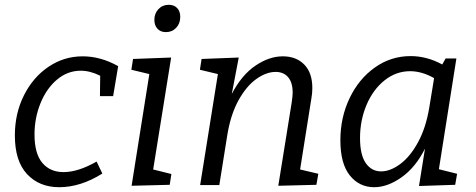

<svg xmlns="http://www.w3.org/2000/svg" viewBox="-20 -772 1984 801"><path d="M452 -371H397L398 -456Q356 -477 317 -477Q262 -477 218 -440Q174 -403 149 -341.5Q124 -280 124 -211Q124 -131 156.5 -92.5Q189 -54 245 -54Q306 -54 383 -98L407 -48Q316 9 227 9Q144 9 93 -45.5Q42 -100 42 -207Q42 -299 80 -374.5Q118 -450 182.5 -493.5Q247 -537 325 -537Q400 -537 473 -496Z M694 -532 619 -65 695 -46 688 -1 529 3 603 -463 528 -481 535 -526ZM624 -689Q624 -716 641 -734Q658 -752 684 -752Q706 -752 719 -738.5Q732 -725 732 -702Q732 -674 715 -656Q698 -638 672 -638Q650 -638 637 -652Q624 -666 624 -689Z M1232 -65 1308 -47 1300 -1 1141 3 1197 -345Q1201 -373 1201 -385Q1201 -428 1182 -450Q1163 -472 1130 -472Q1091 -472 1049.5 -442.5Q1008 -413 975 -353.5Q942 -294 928 -207L895 0H815L889 -463L814 -481L821 -526L976 -532L947 -380Q988 -459 1045.5 -498Q1103 -537 1160 -537Q1216 -537 1249.5 -502.5Q1283 -468 1283 -405Q1283 -382 1279 -361Z M1811 -66 1887 -47 1879 -1 1728 4 1753 -152Q1714 -74 1655.5 -32.5Q1597 9 1541 9Q1479 9 1439.5 -40Q1400 -89 1400 -187Q1400 -282 1438.5 -362.5Q1477 -443 1544 -490.5Q1611 -538 1693 -538Q1761 -538 1825 -503L1839 -528H1884ZM1771 -324 1791 -446Q1740 -475 1691 -475Q1632 -475 1584 -436.5Q1536 -398 1509 -334Q1482 -270 1482 -196Q1482 -126 1506 -91.5Q1530 -57 1570 -57Q1608 -57 1649.5 -87.5Q1691 -118 1724 -178.5Q1757 -239 1771 -324Z"/></svg>

Font: Bitter Pro
Style: Italic
Weight: 400
Italic angle: -9°
Designer: Sol Matas, and Bitter project Authors
Foundry: Sol Matas
Version: Version 1.010